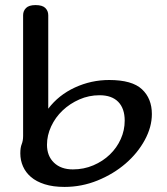

<svg xmlns="http://www.w3.org/2000/svg" viewBox="-20 -722 658 756"><path d="M234 14Q189 14 156 3.5Q123 -7 102 -25Q81 -43 70.5 -67Q60 -91 60 -118Q60 -141 65.5 -154.5Q71 -168 71 -187V-662Q71 -679 82.5 -690.5Q94 -702 120 -702Q147 -702 158.5 -690.5Q170 -679 170 -662V-294Q211 -348 275 -377.5Q339 -407 410 -407Q500 -407 539 -370.5Q578 -334 578 -273Q578 -222 550 -170.5Q522 -119 474.5 -78Q427 -37 364.5 -11.5Q302 14 234 14ZM267 -55Q310 -55 347.5 -71Q385 -87 412.5 -113.5Q440 -140 455.5 -174.5Q471 -209 471 -247Q471 -295 445.5 -321Q420 -347 372 -347Q330 -347 292.5 -330.5Q255 -314 226.5 -287Q198 -260 181.5 -224.5Q165 -189 165 -152Q165 -108 192.5 -81.5Q220 -55 267 -55Z"/></svg>

Font: Sofadi One
Style: Regular
Weight: 400
Designer: Botjo Nikoltchev
Foundry: Botjo Nikoltchev
Version: Version 1.002